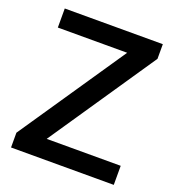

<svg xmlns="http://www.w3.org/2000/svg" viewBox="-130 -817 839 920"><g transform="rotate(20 289.0 -357.0)"><path d="M553.2 0H29.3V-75.2L397 -616.7H43.5V-713.9H543.5V-639.2L175.8 -97.2H553.2Z"/></g></svg>

Font: Viking Open Sans Light
Style: Bold
Weight: 600
Foundry: Ascender Corporation
Version: Version 2.001